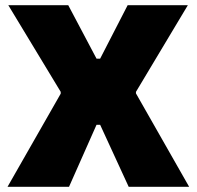

<svg xmlns="http://www.w3.org/2000/svg" viewBox="-20 -720 758 740"><path d="M9 0H246L352 -239H366L476 0H709L504 -360V-366L704 -700H472L366 -494H352L243 -700H12L214 -366V-359Z"/></svg>

Font: Fixel Display Black
Style: Regular
Weight: 900
Designer: AlfaBravo + MacPaw
Foundry: Kyrylo Tkachov, Marchela Mozhyna, Serhii Makarenko, Maria Weinstein, Zakhar Kryvoshyya
Version: Version 1.211